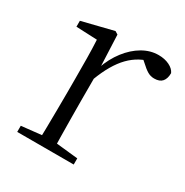

<svg xmlns="http://www.w3.org/2000/svg" viewBox="-128 -626 702 730"><g transform="rotate(30 223.0 -261.0)"><path d="M44 0V-27L155 -39H178L292 -27V0ZM131 0Q132 -24 132.5 -64.5Q133 -105 133.5 -149Q134 -193 134 -226V-281Q134 -333 133.5 -375.5Q133 -418 131 -455L39 -459V-485L176 -519L189 -511L195 -371V-370V-226Q195 -193 195.5 -149Q196 -105 196.5 -64.5Q197 -24 198 0ZM194 -318 177 -367H191Q207 -413 234 -448Q261 -483 294.5 -502.5Q328 -522 364 -522Q391 -522 411.5 -512Q432 -502 439 -486Q439 -462 428 -449Q417 -436 393 -436Q377 -436 363.5 -444Q350 -452 333 -468L310 -488H359Q303 -477 263 -436Q223 -395 194 -318Z"/></g></svg>

Font: Noto Serif HK ExtraLight
Style: Regular
Weight: 200
Designer: Ryoko NISHIZUKA 西塚涼子 (kana & ideographs); Frank Grießhammer (Latin, Greek & Cyrillic); Wenlong ZHANG 张文龙 (bopomofo); San
Foundry: Adobe
Version: Version 2.002-H1;hotconv 1.1.0;makeotfexe 2.6.0